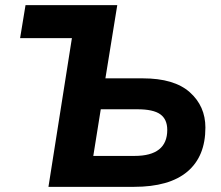

<svg xmlns="http://www.w3.org/2000/svg" viewBox="-20 -725 856 745"><path d="M168 0 259 -577H58L79 -705H435L389 -421H534Q656 -421 716.5 -367Q777 -313 777 -230Q777 -118 707 -59Q637 0 500 0ZM342 -120H502Q629 -120 629 -221Q629 -262 602 -281.5Q575 -301 513 -301H371Z"/></svg>

Font: Nunito Sans ExtraBold
Style: Italic
Weight: 800
Italic angle: -9°
Designer: Vernon Adams
Foundry: Vernon Adams
Version: Version 3.006; ttfautohint (v1.8.3)